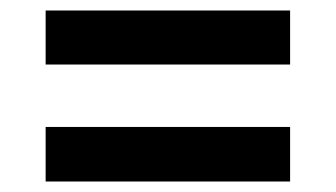

<svg xmlns="http://www.w3.org/2000/svg" viewBox="-20 -488 640 366"><path d="M67 -365V-468H533V-365ZM67 -142V-246H533V-142Z"/></svg>

Font: IBM Plex Sans KR SemiBold
Style: Regular
Weight: 600
Designer: Mike Abbink; Paul van der Laan; Pieter van Rosmalen; Wujin Sim; Chorong Kim; Dohee Lee;
Foundry: Sandoll Inc.
Version: Version 1.000